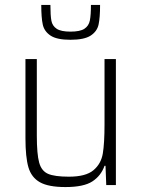

<svg xmlns="http://www.w3.org/2000/svg" viewBox="-20 -749 573 777"><path d="M83 -190V-510H129V-201Q129 -125 138.5 -91Q148 -57 174.5 -45.5Q201 -34 259 -34Q327 -34 358 -60Q389 -86 396 -127.5Q403 -169 403 -246V-510H449V0H410L407 -78H403Q389 -38 354 -15Q319 8 245 8Q176 8 141.5 -11.5Q107 -31 95 -72Q83 -113 83 -190ZM147 -729H184Q184 -686 188 -665Q192 -644 209.5 -632.5Q227 -621 265 -621Q304 -621 321.5 -632.5Q339 -644 343.5 -665.5Q348 -687 348 -729H385Q385 -678 379 -650Q373 -622 347 -605Q321 -588 265 -588Q210 -588 184.5 -605Q159 -622 153 -650Q147 -678 147 -729Z"/></svg>

Font: Saira Semi Condensed ExtraLight
Style: Regular
Weight: 200
Width: 4
Designer: Hector Gatti with collaboration of the Omnibus-Type team
Foundry: Omnibus-Type
Version: Version 1.001; ttfautohint (v1.8)